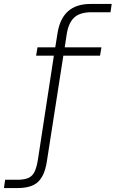

<svg xmlns="http://www.w3.org/2000/svg" viewBox="-135 -750 586 973"><path d="M-115 203 -109 161H-49Q-11 161 9.5 151.5Q30 142 40.5 119.5Q51 97 57 60L138 -468H48L55 -510H145L157 -585Q169 -657 210.5 -693.5Q252 -730 324 -730H431L425 -688H329Q270 -688 241 -661Q212 -634 203 -576L193 -510H379L372 -468H186L102 71Q91 140 58 171.5Q25 203 -46 203Z"/></svg>

Font: MuseoModerno Thin ExtraLight
Style: Italic
Weight: 250
Italic angle: -9°
Version: Version 1.003